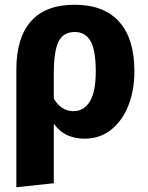

<svg xmlns="http://www.w3.org/2000/svg" viewBox="-20 -568 624 810"><path d="M547 -267Q547 -187 521.5 -122.5Q496 -58 448.5 -20.5Q401 17 337 17Q297 17 264.5 2.5Q232 -12 207 -46V205L49 222V-275Q49 -408 110.5 -478Q172 -548 295 -548Q418 -548 482.5 -476.5Q547 -405 547 -267ZM384 -265Q384 -358 361.5 -395.5Q339 -433 296 -433Q247 -433 227 -392.5Q207 -352 207 -260V-152Q238 -99 290 -99Q334 -99 359 -140Q384 -181 384 -265Z"/></svg>

Font: Fira Sans BGR
Style: Bold
Weight: 700
Designer: bBox Type GmbH & Carrois Corporate GbR & Edenspiekermann AG
Foundry: bBox Type GmbH & Carrois Corporate GbR & Edenspiekermann AG
Version: Version 4.301